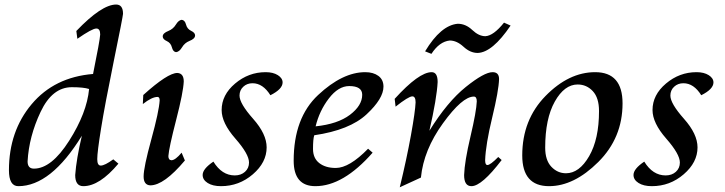

<svg xmlns="http://www.w3.org/2000/svg" viewBox="-20 -794 3130 829"><path d="M126.5 -65.9Q202.1 -65.9 278.6 -186.3Q355 -306.6 364.7 -409.7Q341.3 -417.5 290 -417.5Q205.6 -417.5 155.3 -311Q105 -204.6 99.1 -97.2Q99.1 -65.9 126.5 -65.9ZM339.8 9.8Q304.7 9.8 304.7 -38.1Q309.6 -106.9 333.5 -208Q199.7 9.8 59.1 9.8Q18.6 9.8 18.6 -59.1Q18.6 -227.5 116.7 -344.2Q214.8 -460.9 381.8 -474.6Q411.1 -618.7 412.6 -645Q412.6 -670.9 396 -670.9Q377.9 -670.9 314 -626.5L309.6 -660.2Q418.9 -774.4 481.4 -774.4Q511.2 -774.4 511.2 -734.4Q510.3 -720.7 471.4 -530.8Q432.6 -340.8 416.3 -239Q399.9 -137.2 399.9 -106.9Q399.9 -79.1 415 -79.1Q432.1 -79.1 469.2 -106L491.2 -87.4Q409.7 9.8 339.8 9.8Z M628.9 6.3Q600.1 4.9 600.1 -32.2Q600.1 -71.3 633.3 -192.1Q666.5 -313 669.4 -360.4Q669.4 -375.5 660.2 -375.5Q635.7 -375.5 596.7 -344.7L598.6 -383.8Q704.1 -479 745.6 -479Q773.4 -477.5 773.4 -442.4Q771.5 -396 740.5 -275.9Q709.5 -155.8 707 -120.1Q707 -103 720.2 -102.1Q736.8 -102.1 764.2 -134.8L778.3 -101.1Q688 6.3 628.9 6.3ZM740.2 -568.8Q727.1 -570.3 722.2 -589.6Q717.3 -608.9 700 -616.7Q682.6 -624.5 682.6 -636.7Q682.6 -650.9 707.5 -660.6Q728 -668.9 739.5 -688Q751 -707 764.6 -708.5Q778.3 -707 783.2 -688Q788.1 -668.9 805.2 -660.9Q822.3 -652.8 822.3 -641.1Q822.3 -626.5 797.9 -617.2Q777.3 -608.9 765.9 -589.6Q754.4 -570.3 740.2 -568.8Z M934.1 9.8Q898.4 9.8 876.7 -3.9Q855 -17.6 855 -38.6Q855 -64.9 901.4 -96.2Q938 -36.6 993.7 -36.6Q1020.5 -36.6 1037.8 -52.2Q1055.2 -67.9 1055.2 -92.3Q1055.2 -128.4 996.1 -195.8Q937 -263.2 937 -318.8Q937 -384.3 995.1 -433.3Q1053.2 -482.4 1127 -482.4Q1159.2 -482.4 1179.7 -469.5Q1200.2 -456.5 1200.2 -438Q1200.2 -409.2 1147.5 -382.8Q1115.2 -434.6 1070.3 -434.6Q1046.4 -434.6 1030.3 -419.4Q1014.2 -404.3 1014.2 -381.3Q1014.2 -347.2 1072.8 -281.2Q1131.3 -215.3 1131.3 -157.7Q1131.3 -92.8 1071.8 -41.5Q1012.2 9.8 934.1 9.8Z M1341.8 9.8Q1248 9.8 1248 -100.1Q1248 -285.2 1353.5 -383.8Q1459 -482.4 1557.1 -482.4Q1591.8 -482.4 1613.8 -466.3Q1635.7 -450.2 1635.7 -419.9Q1635.7 -368.2 1562.7 -300.3Q1489.7 -232.4 1336.9 -210Q1331.5 -194.3 1331.5 -150.9Q1331.5 -110.8 1358.6 -89.8Q1385.7 -68.8 1429.7 -68.8Q1488.3 -68.8 1569.3 -151.9L1588.9 -134.8Q1461.9 9.8 1341.8 9.8ZM1342.8 -248.5Q1438 -258.3 1491 -298.3Q1543.9 -338.4 1543.9 -384.8Q1543.9 -422.4 1487.8 -422.4Q1440.9 -422.4 1399.9 -368.9Q1358.9 -315.4 1342.8 -248.5Z M1706.1 14.6Q1735.8 -107.9 1754.4 -210.4Q1772.9 -313 1774.4 -352.1Q1774.4 -377.9 1760.3 -377.9Q1744.1 -377.9 1688 -333.5L1684.1 -367.2Q1788.6 -482.4 1843.8 -482.4Q1869.6 -482.4 1869.6 -439.9Q1866.2 -370.1 1834 -229.5Q1911.6 -354.5 1991.2 -418.5Q2070.8 -482.4 2106.9 -482.4Q2134.8 -482.4 2134.8 -452.6Q2133.3 -402.8 2105.2 -286.6Q2077.1 -170.4 2074.7 -102.1Q2074.7 -81.5 2084.5 -81.5Q2097.2 -81.5 2131.3 -116.2L2146 -103Q2060.1 9.8 2015.6 9.8Q1983.9 9.8 1983.9 -38.1Q1985.8 -96.2 2011.5 -205.1Q2037.1 -314 2038.6 -356.4Q2038.6 -377 2025.9 -377Q1976.1 -377 1892.6 -261.7Q1809.1 -146.5 1797.4 -27.3ZM1842.8 -561.5 1815.4 -572.3Q1883.3 -685.1 1956.5 -691.4Q1990.7 -691.4 2019 -664.6Q2047.4 -637.7 2075.7 -637.7Q2110.8 -639.6 2156.2 -696.3L2184.6 -683.6Q2106 -567.4 2042.5 -565.4Q2010.3 -565.4 1981.2 -592.3Q1952.1 -619.1 1921.9 -619.1Q1877 -614.3 1842.8 -561.5Z M2423.8 -45.9Q2481 -45.9 2523.7 -119.6Q2566.4 -193.4 2566.4 -314.5Q2566.4 -371.6 2539.6 -400.4Q2512.7 -429.2 2474.1 -429.2Q2417 -429.2 2375.5 -355.5Q2334 -281.7 2334 -156.2Q2334 -102.1 2360.6 -74Q2387.2 -45.9 2423.8 -45.9ZM2350.6 9.8Q2234.9 9.8 2234.9 -123Q2234.9 -276.9 2335.4 -379.6Q2436 -482.4 2549.8 -482.4Q2668 -482.4 2668 -347.7Q2668 -198.7 2563.2 -94.5Q2458.5 9.8 2350.6 9.8Z M2794.4 9.8Q2758.8 9.8 2737.1 -3.9Q2715.3 -17.6 2715.3 -38.6Q2715.3 -64.9 2761.7 -96.2Q2798.3 -36.6 2854 -36.6Q2880.9 -36.6 2898.2 -52.2Q2915.5 -67.9 2915.5 -92.3Q2915.5 -128.4 2856.4 -195.8Q2797.4 -263.2 2797.4 -318.8Q2797.4 -384.3 2855.5 -433.3Q2913.6 -482.4 2987.3 -482.4Q3019.5 -482.4 3040 -469.5Q3060.5 -456.5 3060.5 -438Q3060.5 -409.2 3007.8 -382.8Q2975.6 -434.6 2930.7 -434.6Q2906.7 -434.6 2890.6 -419.4Q2874.5 -404.3 2874.5 -381.3Q2874.5 -347.2 2933.1 -281.2Q2991.7 -215.3 2991.7 -157.7Q2991.7 -92.8 2932.1 -41.5Q2872.6 9.8 2794.4 9.8Z"/></svg>

Font: Kelvinch
Style: Italic
Weight: 400
Italic angle: -10°
Designer: Paul James Miller
Foundry: High-Logic / Made with FontCreator
Version: Version 3.40;July 22, 2017;FontCreator 11.0.0.2388 64-bit